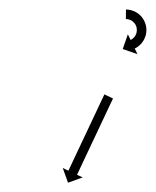

<svg xmlns="http://www.w3.org/2000/svg" viewBox="-20 -567 327 403"><path d="M216.4 -358.5C216.6 -359.1 216.9 -359.7 217.2 -360.3L199.1 -368.9C198.8 -368.3 198.5 -367.7 198.3 -367.1C197.5 -365.4 196.7 -363.7 195.9 -362C194.6 -359.4 193.4 -356.7 192.1 -354.1C190.5 -350.7 188.9 -347.3 187.3 -343.9C185.4 -339.8 183.5 -335.8 181.6 -331.7C179.5 -327.2 177.4 -322.7 175.2 -318.2C173 -313.4 170.7 -308.6 168.4 -303.8C166.1 -298.8 163.7 -293.8 161.4 -288.8C159 -283.8 156.7 -278.9 154.3 -273.9C152.1 -269.1 149.8 -264.2 147.5 -259.4C145.4 -254.9 143.3 -250.4 141.1 -245.9C139.2 -241.9 137.3 -237.8 135.4 -233.8C133.8 -230.4 132.2 -227 130.6 -223.5C129.3 -220.9 128.1 -218.3 126.9 -215.7C126.1 -214 125.3 -212.3 124.5 -210.6C124.2 -210 123.9 -209.4 123.6 -208.8L111.7 -214.4L122.8 -183.5L153.6 -194.6L141.7 -200.2C142 -200.8 142.3 -201.4 142.6 -202C143.4 -203.7 144.2 -205.4 145 -207.1C146.2 -209.8 147.4 -212.4 148.7 -215C150.3 -218.4 151.9 -221.8 153.5 -225.3C155.4 -229.3 157.3 -233.3 159.2 -237.4C161.3 -241.9 163.5 -246.4 165.6 -250.9C167.9 -255.7 170.1 -260.5 172.4 -265.4C174.8 -270.3 177.1 -275.3 179.5 -280.3C181.8 -285.3 184.2 -290.2 186.5 -295.2C188.8 -300 191 -304.9 193.3 -309.7C195.4 -314.2 197.6 -318.7 199.7 -323.2C201.6 -327.2 203.5 -331.3 205.4 -335.3C207 -338.7 208.6 -342.2 210.2 -345.6C211.5 -348.2 212.7 -350.8 214 -353.5C214.8 -355.2 215.6 -356.8 216.4 -358.5ZM245.5 -547C245.1 -547 244.8 -547 244.4 -547L244.2 -527C244.5 -527 244.8 -527 245.1 -527C245.1 -527 245.1 -527 245 -527C245 -527 244.9 -527 244.9 -527C245.7 -527 246.4 -526.9 247.2 -526.8C247.2 -526.8 247.1 -526.8 247 -526.9C246.9 -526.9 246.8 -526.9 246.8 -526.9C248 -526.7 249.1 -526.5 250.2 -526.2C250.2 -526.2 250.1 -526.3 250 -526.3C249.9 -526.3 249.7 -526.4 249.7 -526.4C251.2 -526 252.6 -525.5 254 -524.9C254 -524.9 253.9 -525 253.7 -525C253.6 -525.1 253.5 -525.1 253.5 -525.1C255.1 -524.4 256.6 -523.5 258.1 -522.5C258.1 -522.5 258 -522.6 257.8 -522.7C257.7 -522.8 257.5 -522.9 257.5 -522.9C259.1 -521.7 260.6 -520.3 262 -518.8C262 -518.8 261.8 -519 261.7 -519.1C261.6 -519.3 261.4 -519.4 261.4 -519.4C262.8 -517.8 264 -516 265 -514.1C265 -514.1 264.9 -514.3 264.8 -514.5C264.7 -514.7 264.6 -514.9 264.6 -514.9C265.6 -512.9 266.3 -510.8 266.9 -508.6C266.9 -508.6 266.8 -508.8 266.8 -509.1C266.7 -509.3 266.7 -509.5 266.7 -509.5C267.1 -507.3 267.3 -505.1 267.3 -502.9C267.3 -502.9 267.3 -503.1 267.3 -503.3C267.3 -503.5 267.3 -503.7 267.3 -503.7C267.2 -501.6 266.9 -499.5 266.4 -497.4C266.4 -497.4 266.5 -497.6 266.5 -497.8C266.6 -498 266.6 -498.2 266.6 -498.2C266 -496.3 265.3 -494.4 264.4 -492.6C264.4 -492.6 264.4 -492.8 264.5 -492.9C264.6 -493.1 264.7 -493.3 264.7 -493.3C263.8 -491.7 262.8 -490.2 261.7 -488.8C261.7 -488.8 261.8 -488.9 261.9 -489.1C262 -489.2 262.1 -489.3 262.1 -489.3C261.1 -488.2 260 -487.1 258.8 -486.1C258.8 -486.1 258.9 -486.2 259 -486.3C259.1 -486.4 259.2 -486.4 259.2 -486.4C258.3 -485.7 257.4 -485 256.4 -484.4C256.4 -484.4 256.5 -484.4 256.6 -484.5C256.6 -484.5 256.7 -484.6 256.7 -484.6C256.1 -484.2 255.4 -483.8 254.8 -483.5C254.8 -483.5 254.8 -483.5 254.8 -483.5C254.9 -483.5 254.9 -483.6 254.9 -483.6C254.7 -483.4 254.4 -483.3 254.1 -483.2L248.4 -495L237.6 -464.1L268.6 -453.3L262.8 -465.2C263.2 -465.3 263.5 -465.5 263.8 -465.7C263.8 -465.7 263.9 -465.7 263.9 -465.7C264 -465.7 264 -465.7 264 -465.7C265 -466.3 266 -466.8 267 -467.4C267 -467.4 267.1 -467.5 267.2 -467.5C267.2 -467.6 267.3 -467.6 267.3 -467.6C268.8 -468.6 270.2 -469.6 271.6 -470.7C271.6 -470.7 271.7 -470.8 271.8 -470.9C271.9 -471 272 -471.1 272 -471.1C273.7 -472.6 275.4 -474.2 276.9 -475.9C276.9 -475.9 277 -476 277.1 -476.1C277.2 -476.2 277.3 -476.4 277.3 -476.4C279 -478.5 280.5 -480.7 281.9 -483C281.9 -483 282 -483.2 282.1 -483.4C282.2 -483.5 282.3 -483.7 282.3 -483.7C283.6 -486.4 284.7 -489.2 285.7 -492.1C285.7 -492.1 285.7 -492.3 285.8 -492.5C285.8 -492.7 285.9 -492.9 285.9 -492.9C286.6 -496 287.1 -499.2 287.3 -502.3C287.3 -502.3 287.3 -502.6 287.3 -502.8C287.3 -502.9 287.3 -503.2 287.3 -503.2C287.3 -506.4 287 -509.7 286.4 -513C286.4 -513 286.3 -513.2 286.3 -513.4C286.3 -513.6 286.2 -513.8 286.2 -513.8C285.3 -517 284.2 -520.2 282.8 -523.2C282.8 -523.2 282.7 -523.4 282.6 -523.6C282.5 -523.8 282.4 -523.9 282.4 -523.9C280.9 -526.8 279 -529.5 277 -532C277 -532 276.9 -532.1 276.8 -532.3C276.6 -532.4 276.5 -532.6 276.5 -532.6C274.4 -534.8 272.2 -536.8 269.8 -538.7C269.8 -538.7 269.7 -538.8 269.5 -538.9C269.4 -539 269.2 -539.1 269.2 -539.1C267 -540.6 264.6 -542 262.2 -543.1C262.2 -543.1 262 -543.2 261.9 -543.3C261.7 -543.3 261.6 -543.4 261.6 -543.4C259.5 -544.3 257.3 -545 255.1 -545.6C255.1 -545.6 255 -545.7 254.8 -545.7C254.7 -545.7 254.6 -545.8 254.6 -545.8C252.9 -546.1 251.2 -546.5 249.4 -546.7C249.4 -546.7 249.3 -546.7 249.2 -546.7C249.1 -546.7 249.1 -546.7 249.1 -546.7C247.9 -546.8 246.8 -546.9 245.7 -547C245.7 -547 245.7 -547 245.6 -547C245.6 -547 245.5 -547 245.5 -547Z"/></svg>

Font: FRB American Cursive Just Arrows Semibold
Style: Italic
Weight: 600
Italic angle: -25°
Version: Version 2.0;Modular Font Editor K font №1